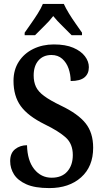

<svg xmlns="http://www.w3.org/2000/svg" viewBox="-20 -951 532 981"><path d="M232 10Q158 10 114.5 -9.5Q71 -29 51.5 -60Q32 -91 32 -128Q32 -169 57.5 -189Q83 -209 118 -209Q120 -130 155 -86.5Q190 -43 244 -43Q296 -43 324 -75Q352 -107 352 -159Q352 -216 316 -248.5Q280 -281 208 -316Q123 -358 86 -409Q49 -460 49 -538Q49 -594 76 -636Q103 -678 150 -701Q197 -724 255 -724Q315 -724 354.5 -707Q394 -690 414 -663.5Q434 -637 434 -608Q434 -574 411.5 -555.5Q389 -537 341 -537Q341 -570 330.5 -600.5Q320 -631 298 -650.5Q276 -670 243 -670Q201 -670 176.5 -642Q152 -614 152 -565Q152 -533 163.5 -508Q175 -483 205.5 -460.5Q236 -438 292 -411Q378 -370 417 -321.5Q456 -273 456 -196Q456 -100 394.5 -45Q333 10 232 10ZM106 -784Q119 -803 137.5 -829Q156 -855 173 -882Q190 -909 199 -931H306Q316 -909 332.5 -882Q349 -855 367.5 -829Q386 -803 399 -784V-771H346Q326 -792 299 -818Q272 -844 252 -869Q233 -844 206 -818Q179 -792 159 -771H106Z"/></svg>

Font: Noto Serif Condensed SemiBold
Style: Regular
Weight: 600
Width: 3
Designer: Monotype Design Team
Foundry: Monotype Imaging Inc.
Version: Version 2.013